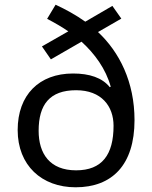

<svg xmlns="http://www.w3.org/2000/svg" viewBox="-20 -785 645 815"><path d="M216 -765 180 -705C211 -689 242 -671 270 -652L158 -588L196 -533L326 -608C382 -557 429 -493 450 -417L446 -415C414 -455 360 -473 290 -473C146 -473 55 -382 55 -233C55 -83 157 10 301 10C456 10 551 -85 551 -275C551 -437 487 -564 396 -649L495 -706L457 -760L342 -693C303 -721 259 -745 216 -765ZM303 -402C411 -402 462 -334 462 -251C462 -128 413 -62 303 -62C192 -62 144 -132 144 -230C144 -341 191 -402 303 -402Z"/></svg>

Font: Noto Sans Buginese
Style: Regular
Weight: 400
Designer: Monotype Design Team
Foundry: Monotype Imaging Inc.
Version: Version 2.002